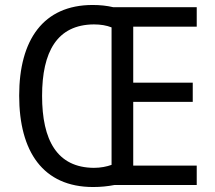

<svg xmlns="http://www.w3.org/2000/svg" viewBox="-20 -743 865 771"><path d="M352 -723C154 -723 57 -583 57 -359C57 -134 153 8 354 8C385 8 413 5 439 0H770V-78H515V-334H754V-411H515V-636H770V-714H435C410 -720 382 -723 352 -723ZM357 -645C384 -645 408 -641 428 -633V-81C409 -74 384 -69 357 -69C209 -70 149 -180 149 -358C149 -535 209 -644 357 -645Z"/></svg>

Font: Noto Sans Khmer UI SemiCondensed
Style: Regular
Weight: 400
Width: 4
Designer: Danh Hong and the Monotype Design Team
Foundry: Monotype Imaging Inc.
Version: Version 2.002